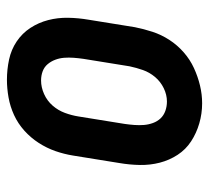

<svg xmlns="http://www.w3.org/2000/svg" viewBox="-44 -536 589 540"><g transform="rotate(90 250.0 -266.5)"><path d="M205 8Q176 8 148 2Q120 -4 97 -19.5Q74 -35 59 -58Q44 -81 37 -108Q30 -135 30.5 -164Q31 -193 36 -222L57 -352Q62 -377 70 -401.5Q78 -426 92.5 -448.5Q107 -471 127.5 -489Q148 -507 172 -518Q196 -529 221 -535Q246 -541 271 -541Q300 -541 327.5 -533Q355 -525 378 -510Q401 -495 416 -472Q431 -449 438 -422Q445 -395 444.5 -366Q444 -337 439 -308L418 -178Q414 -153 405.5 -128.5Q397 -104 382.5 -81.5Q368 -59 348 -41Q328 -23 304 -12Q280 -1 254.5 3.5Q229 8 205 8ZM207 -88Q226 -88 245 -96.5Q264 -105 277.5 -120.5Q291 -136 298 -155Q305 -174 308 -193L329 -323Q331 -337 332 -350.5Q333 -364 332 -377Q331 -390 326.5 -402.5Q322 -415 313.5 -424Q305 -433 292.5 -437.5Q280 -442 266 -442Q247 -442 228.5 -433Q210 -424 197 -408.5Q184 -393 177.5 -374.5Q171 -356 167 -337L146 -207Q144 -193 143 -179.5Q142 -166 143 -153Q144 -140 148.5 -128Q153 -116 161 -106.5Q169 -97 181 -92.5Q193 -88 207 -88Z"/></g></svg>

Font: Iosevka Slab
Style: Bold Italic
Weight: 700
Italic angle: -9°
Monospace: yes
Designer: Belleve Invis
Foundry: Belleve Invis
Version: Version 11.1.0; ttfautohint (v1.8.3)